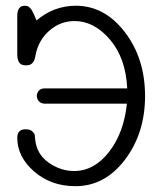

<svg xmlns="http://www.w3.org/2000/svg" viewBox="-20 -639 565 667"><path d="M40 -160.2Q40 -189.9 68.8 -189.9H69.8Q85 -189.9 92.5 -182.4Q100.1 -174.8 100.6 -170.9Q101.1 -167 102.1 -155.8Q106.9 -104 148.4 -74.5Q189.9 -44.9 237.8 -44.9Q306.6 -44.9 358.4 -110.8Q410.2 -176.8 420.9 -278.8H136.2Q123 -278.8 115.5 -286.9Q107.9 -294.9 107.9 -306.2Q107.9 -314.9 114.5 -323.5Q121.1 -332 136.2 -332H421.9Q417 -437 362.1 -501.5Q307.1 -565.9 238.8 -565.9Q189.9 -565.9 151.4 -532.5Q112.8 -499 103 -444.8Q98.1 -411.6 71.8 -412.1H67.9Q40 -412.1 40 -450.2V-583Q40 -619.1 65.9 -619.1Q69.8 -619.1 73.5 -618.2Q77.1 -617.2 79.6 -615.5Q82 -613.8 85 -610.8Q87.9 -607.9 89.4 -605.5Q90.8 -603 93.5 -597.9Q96.2 -592.8 97.7 -589.8Q99.1 -586.9 102.1 -579.3Q105 -571.8 106.9 -567.9Q166 -618.7 243.2 -619.1Q343.3 -619.1 413.6 -527.6Q483.9 -436 483.9 -305.2Q483.9 -176.3 414.1 -84.2Q344.2 7.8 242.2 7.8Q157.2 7.8 98.6 -43.2Q40 -94.2 40 -160.2Z"/></svg>

Font: CMU Typewriter Text
Style: Light
Weight: 200
Version: Version 0.7.0